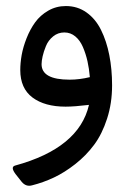

<svg xmlns="http://www.w3.org/2000/svg" viewBox="-20 -346 434 629"><path d="M271.5 -2.4Q223.6 3.4 194.8 3.4Q126.5 3.4 86.4 -26.6Q46.4 -56.6 46.4 -116.7Q46.4 -139.6 51 -165.8Q55.7 -191.9 67.1 -220.9Q78.6 -250 95.2 -272.9Q111.8 -295.9 137.9 -311Q164.1 -326.2 195.8 -326.2Q233.9 -326.2 263.4 -305.2Q293 -284.2 311 -247.8Q329.1 -211.4 338.1 -165.3Q347.2 -119.1 347.2 -66.4Q347.2 -7.8 330.8 42.7Q314.5 93.3 288.3 128.4Q262.2 163.6 226.8 191.4Q191.4 219.2 156.5 235.6Q121.6 252 85 261.2Q65.4 266.6 51.3 250L31.2 224.6Q13.2 200.7 29.8 196.3Q238.8 139.2 271.5 -2.4ZM116.2 -135.7Q116.2 -85 208 -85Q240.2 -85 274.4 -93.3Q272 -121.1 266.6 -145.3Q261.2 -169.4 251.7 -191.7Q242.2 -213.9 226.6 -226.8Q210.9 -239.7 190.9 -239.7Q169.9 -239.7 154.1 -226.8Q138.2 -213.9 130.6 -195.3Q123 -176.8 119.6 -161.4Q116.2 -146 116.2 -135.7Z"/></svg>

Font: Shl
Style: Regular
Weight: 400
Foundry: Saber Rastikerdar (saber.rastikerdar@gmail.com)
Version: Version 3.4.0